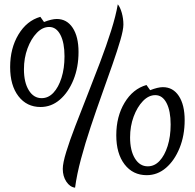

<svg xmlns="http://www.w3.org/2000/svg" viewBox="-20 -788 903 890"><path d="M184 -686Q220 -700 243 -700Q290 -700 317 -659Q344 -618 344 -547Q344 -476 320.5 -418Q297 -360 257.5 -326Q218 -292 168 -292Q104 -292 65.5 -342Q27 -392 27 -477Q27 -564 65.5 -628Q104 -692 167 -710ZM208 -663Q177 -663 150.5 -635.5Q124 -608 107.5 -563.5Q91 -519 91 -467Q91 -406 113.5 -369.5Q136 -333 173 -333Q204 -333 227.5 -358Q251 -383 265 -427Q279 -471 279 -527Q279 -590 260 -626.5Q241 -663 208 -663ZM526 -768Q537 -755 544.5 -728.5Q552 -702 552 -674Q552 -650 538 -602Q524 -554 501.5 -489.5Q479 -425 452.5 -351Q426 -277 400.5 -200.5Q375 -124 355.5 -51.5Q336 21 328 82Q304 79 287.5 54Q271 29 271 -5Q271 -32 287 -84Q303 -136 329 -203.5Q355 -271 385 -347Q415 -423 444 -499.5Q473 -576 495 -645.5Q517 -715 526 -768ZM676 -370Q712 -384 735 -384Q782 -384 809 -343Q836 -302 836 -231Q836 -160 812.5 -102Q789 -44 749.5 -10Q710 24 660 24Q596 24 557.5 -26Q519 -76 519 -161Q519 -248 557.5 -312Q596 -376 659 -394ZM700 -347Q669 -347 642.5 -319.5Q616 -292 599.5 -247.5Q583 -203 583 -151Q583 -90 605.5 -53.5Q628 -17 665 -17Q696 -17 719.5 -42Q743 -67 757 -111Q771 -155 771 -211Q771 -274 752 -310.5Q733 -347 700 -347Z"/></svg>

Font: Merienda Light
Style: Regular
Weight: 300
Designer: Eduardo Rodriguez Tunni
Foundry: Eduardo Rodriguez Tunni
Version: Version 2.001; ttfautohint (v1.8.4.7-5d5b)